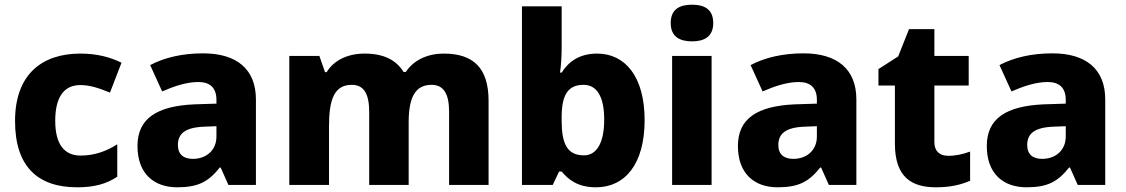

<svg xmlns="http://www.w3.org/2000/svg" viewBox="-20 -853 4793 817"><path d="M308 -56C384 -56 433 -71 479 -101V-239C432 -209 381 -191 323 -191C256 -191 215 -236 215 -339C215 -441 253 -491 322 -491C363 -491 401 -478 448 -459L497 -586C451 -609 394 -625 322 -625C160 -625 44 -538 44 -338C44 -142 143 -56 308 -56Z M844 -626C756 -626 679 -608 619 -576L670 -464C723 -487 775 -504 824 -504C872 -504 901 -481 901 -428V-412L807 -409C648 -402 565 -349 565 -232C565 -112 637 -56 734 -56C825 -56 868 -81 915 -140H919L952 -66H1069V-430C1069 -559 987 -626 844 -626ZM850 -314 901 -316V-272C901 -213 857 -177 801 -177C763 -177 737 -194 737 -236C737 -283 766 -311 850 -314Z M1868 -625C1802 -625 1741 -599 1707 -547H1697C1666 -598 1612 -625 1532 -625C1460 -625 1401 -597 1370 -546H1363L1339 -615H1211V-66H1380V-316C1380 -429 1402 -492 1477 -492C1527 -492 1551 -456 1551 -377V-66H1719V-333C1719 -435 1745 -492 1816 -492C1866 -492 1891 -457 1891 -377V-66H2059V-424C2059 -565 1993 -625 1868 -625Z M2370 -651V-826H2201V-66H2332L2359 -123H2370C2398 -90 2437 -56 2516 -56C2639 -56 2723 -154 2723 -342C2723 -527 2640 -625 2521 -625C2444 -625 2398 -589 2370 -544H2363C2367 -570 2370 -611 2370 -651ZM2463 -492C2520 -492 2551 -442 2551 -344C2551 -245 2519 -192 2465 -192C2393 -192 2370 -242 2370 -339V-360C2371 -449 2397 -492 2463 -492Z M2925 -833C2875 -833 2834 -816 2834 -755C2834 -695 2875 -677 2925 -677C2974 -677 3015 -695 3015 -755C3015 -816 2974 -833 2925 -833ZM3008 -615H2840V-66H3008Z M3399 -626C3311 -626 3234 -608 3174 -576L3225 -464C3278 -487 3330 -504 3379 -504C3427 -504 3456 -481 3456 -428V-412L3362 -409C3203 -402 3120 -349 3120 -232C3120 -112 3192 -56 3289 -56C3380 -56 3423 -81 3470 -140H3474L3507 -66H3624V-430C3624 -559 3542 -626 3399 -626ZM3405 -314 3456 -316V-272C3456 -213 3412 -177 3356 -177C3318 -177 3292 -194 3292 -236C3292 -283 3321 -311 3405 -314Z M4015 -190C3979 -190 3956 -209 3956 -248V-489H4102V-615H3956V-729H3848L3802 -613L3718 -559V-489H3788V-242C3788 -97 3861 -56 3963 -56C4027 -56 4072 -68 4108 -84V-208C4077 -197 4049 -190 4015 -190Z M4458 -626C4370 -626 4293 -608 4233 -576L4284 -464C4337 -487 4389 -504 4438 -504C4486 -504 4515 -481 4515 -428V-412L4421 -409C4262 -402 4179 -349 4179 -232C4179 -112 4251 -56 4348 -56C4439 -56 4482 -81 4529 -140H4533L4566 -66H4683V-430C4683 -559 4601 -626 4458 -626ZM4464 -314 4515 -316V-272C4515 -213 4471 -177 4415 -177C4377 -177 4351 -194 4351 -236C4351 -283 4380 -311 4464 -314Z"/></svg>

Font: Noto Sans Malayalam UI ExtraBold
Style: Regular
Weight: 800
Designer: Jelle Bosma - Monotype Design Team
Foundry: Monotype Imaging Inc.
Version: Version 2.104